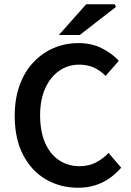

<svg xmlns="http://www.w3.org/2000/svg" viewBox="-20 -868 616 900"><path d="M346 12Q263 12 195.5 -27Q128 -66 88.5 -141.5Q49 -217 49 -325Q49 -405 72 -468.5Q95 -532 136.5 -576Q178 -620 232 -643Q286 -666 348 -666Q410 -666 458 -641.5Q506 -617 537 -583L475 -512Q450 -538 419.5 -551.5Q389 -565 351 -565Q299 -565 257.5 -536Q216 -507 192 -454Q168 -401 168 -328Q168 -253 191 -199.5Q214 -146 256 -117.5Q298 -89 354 -89Q396 -89 429 -106Q462 -123 489 -151L548 -82Q508 -36 458 -12Q408 12 346 12ZM256 -704 384 -848H517L524 -836L354 -704Z"/></svg>

Font: Source Sans 3 ExtraLight SemiBold
Style: Regular
Weight: 600
Version: Version 3.052;hotconv 1.1.0;makeotfexe 2.6.0